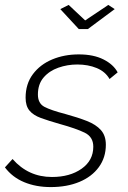

<svg xmlns="http://www.w3.org/2000/svg" viewBox="-37 -750 518 780"><path d="M169 10Q109 10 61 -10Q13 -30 -17 -70L14 -104Q78 -31 174 -31Q247 -31 294.5 -64.5Q342 -98 342 -154Q342 -194 307 -211Q272 -228 207 -246Q161 -259 129.5 -270.5Q98 -282 82.5 -301Q67 -320 67 -353Q67 -409 96.5 -448.5Q126 -488 175 -508.5Q224 -529 283 -529Q343 -529 383.5 -508.5Q424 -488 441 -456L408 -429Q391 -459 356 -473.5Q321 -488 277 -488Q237 -488 200 -475Q163 -462 140 -435Q117 -408 117 -366Q117 -330 143.5 -316Q170 -302 228 -287Q279 -273 316 -258.5Q353 -244 373 -221.5Q393 -199 393 -162Q393 -110 364.5 -71Q336 -32 285.5 -11Q235 10 169 10ZM208 -713 242 -730 309 -667 403 -730 429 -713 320 -632H283Z"/></svg>

Font: Raleway Light
Style: Italic
Weight: 300
Italic angle: -12°
Designer: Matt McInerney, Pablo Impallari, Rodrigo Fuenzalida
Foundry: Matt McInerney, Pablo Impallari, Rodrigo Fuenzalida
Version: Version 4.026